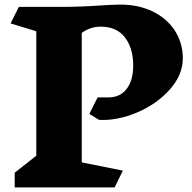

<svg xmlns="http://www.w3.org/2000/svg" viewBox="-20 -816 835 836"><path d="M560 -531Q560 -606 524 -653Q488 -700 418 -700Q374 -700 336 -673V-109L515 -73L479 0H44V-64L138 -138V-680L26 -714L62 -786H243Q330 -786 414 -792Q474 -796 504 -796Q584 -796 646 -765.5Q708 -735 742 -681.5Q776 -628 776 -562Q776 -490 719.5 -426.5Q663 -363 577.5 -326.5Q492 -290 411 -294L369 -320L405 -392H453Q503 -392 531.5 -429Q560 -466 560 -531Z"/></svg>

Font: Inknut Antiqua ExtraBold
Style: Regular
Weight: 800
Designer: Claus Eggers Sørensen
Foundry: Claus Eggers Sørensen
Version: Version 1.003; ttfautohint (v1.8.2) -l 8 -r 50 -G 200 -x 14 